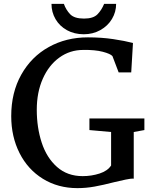

<svg xmlns="http://www.w3.org/2000/svg" viewBox="-20 -958 798 992"><path d="M38 0ZM667 -736 658 -584H593L561 -668Q551 -680 511 -690.5Q471 -701 410 -700Q341 -700 286.5 -660.5Q232 -621 201 -551Q170 -481 170 -391Q170 -299 195.5 -221Q221 -143 274.5 -95.5Q328 -48 407 -48Q453 -48 494.5 -61.5Q536 -75 554 -103V-276L442 -286V-346H726V-286L671 -276V-35Q656 -36 628.5 -30Q601 -24 571 -17Q513 -2 468.5 6Q424 14 380 14Q280 14 202 -34Q124 -82 81 -167Q38 -252 38 -358Q38 -480 90 -572.5Q142 -665 232 -715Q322 -765 434 -765Q504 -765 564.5 -756Q625 -747 667 -736ZM413 -781Q364 -781 326 -802Q288 -823 267 -859Q246 -895 246 -938H310Q321 -907 342.5 -884.5Q364 -862 414 -862Q462 -862 483.5 -884Q505 -906 518 -938H580Q580 -896 558.5 -860Q537 -824 498.5 -802.5Q460 -781 413 -781Z"/></svg>

Font: Martel
Style: Bold
Weight: 700
Designer: Dan Reynolds
Foundry: Dan Reynolds
Version: Version 1.001; ttfautohint (v1.1) -l 5 -r 5 -G 72 -x 0 -D la